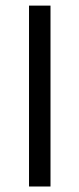

<svg xmlns="http://www.w3.org/2000/svg" viewBox="-20 -678 289 698"><path d="M85.5 0H163.6V-657.6H85.5Z"/></svg>

Font: Arad
Style: Regular
Weight: 400
Designer: Mohammad Darvishi
Version: Version 1.010;September 21, 2024;FontCreator 15.0.0.2992 64-